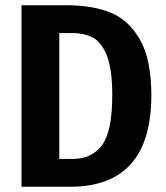

<svg xmlns="http://www.w3.org/2000/svg" viewBox="-20 -712 631 732"><path d="M557 -349Q557 0 247 0H62V-692H234Q329 -692 399 -665Q469 -638 513 -562Q557 -486 557 -349ZM206 -586V-106H256Q330 -106 369 -158.5Q408 -211 408 -349Q408 -445 388.5 -497Q369 -549 336 -567.5Q303 -586 255 -586Z"/></svg>

Font: Fira Sans Condensed SemiBold
Style: Regular
Weight: 600
Width: 3
Designer: bBox Type GmbH & Carrois Corporate GbR & Edenspiekermann AG
Foundry: bBox Type GmbH & Carrois Corporate GbR & Edenspiekermann AG
Version: Version 4.301